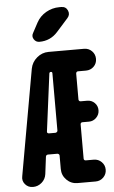

<svg xmlns="http://www.w3.org/2000/svg" viewBox="-63 -1012 626 1053"><g transform="rotate(-5 250.0 -485.0)"><path d="M304.7 -969.7H315.4Q340.8 -969.7 350.6 -947.3Q360.4 -924.8 343.8 -906.2L280.3 -835Q240.2 -790 179.7 -790Q160.2 -790 149.4 -807.1Q138.7 -824.2 149.4 -841.8L178.7 -896.5Q197.3 -930.7 231.4 -950.2Q265.6 -969.7 304.7 -969.7ZM235.4 -295.9V-612.3Q235.4 -620.1 227.5 -620.1Q220.7 -620.1 218.8 -613.3L177.7 -295.9Q176.8 -292 179.7 -288.6Q182.6 -285.2 188.5 -285.2H223.6Q227.5 -285.2 231.4 -288.6Q235.4 -292 235.4 -295.9ZM376 -610.4Q371.1 -610.4 368.2 -606.9Q365.2 -603.5 365.2 -598.6V-456.1Q365.2 -452.1 368.2 -448.7Q371.1 -445.3 376 -445.3H412.1Q436.5 -445.3 453.1 -428.7Q469.7 -412.1 469.7 -388.2Q469.7 -364.3 452.6 -347.2Q435.5 -330.1 412.1 -330.1H376Q371.1 -330.1 368.2 -327.1Q365.2 -324.2 365.2 -319.3V-130.9Q365.2 -126 368.2 -123Q371.1 -120.1 376 -120.1H419.9Q445.3 -120.1 462.9 -102.5Q480.5 -85 480.5 -60.1Q480.5 -35.2 462.9 -17.6Q445.3 0 419.9 0H320.3Q285.2 0 260.3 -24.9Q235.4 -49.8 235.4 -85V-159.2Q235.4 -164.1 231.4 -167Q227.5 -169.9 223.6 -169.9H172.9Q162.1 -169.9 160.2 -159.2L148.4 -64.5Q144.5 -36.1 123.5 -18.1Q102.5 0 75.2 0Q48.8 0 32.2 -19.5Q15.6 -39.1 21.5 -64.5L125 -646.5Q131.8 -682.6 160.2 -706.5Q188.5 -730.5 224.6 -730.5H419.9Q445.3 -730.5 462.9 -712.9Q480.5 -695.3 480.5 -669.9Q480.5 -644.5 462.9 -627.4Q445.3 -610.4 419.9 -610.4Z"/></g></svg>

Font: Rounded-X Mgen+ 1m bold
Style: Bold
Weight: 700
Designer: [Source Han Sans]
Ryoko NISHIZUKA  (kana & ideographs); Paul D. Hunt (Latin, Greek & Cyrillic); Wenlong ZHANG  (bopomofo
Version: Version 1.059.20150602